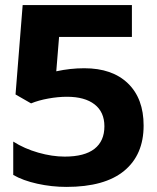

<svg xmlns="http://www.w3.org/2000/svg" viewBox="-20 -719 617 754"><path d="M32 -32V-163Q76 -135 130.5 -119.5Q185 -104 234 -104Q312 -104 351 -134.5Q390 -165 390 -223Q390 -279 351.5 -309Q313 -339 243 -339Q208 -339 169.5 -332Q131 -325 102 -313L41 -348L69 -699H498V-574H212L201 -439Q256 -451 311 -451Q421 -451 482.5 -391.5Q544 -332 544 -226Q544 -111 467.5 -48Q391 15 241 15Q183 15 126.5 2.5Q70 -10 32 -32Z"/></svg>

Font: Prompt SemiBold
Style: Regular
Weight: 600
Designer: Katatrad Team
Foundry: CadsonDemak
Version: Version 1.001